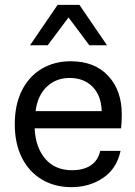

<svg xmlns="http://www.w3.org/2000/svg" viewBox="-20 -763 557 793"><path d="M349 -576 263 -691 177 -576H104L218 -743H308L422 -576ZM480 -233H123Q127 -153 167.5 -106.5Q208 -60 277 -60Q325 -60 355 -80Q385 -100 394 -140H478Q462 -66 405.5 -28Q349 10 275 10Q206 10 153 -21.5Q100 -53 70.5 -111.5Q41 -170 41 -250Q41 -330 70 -388.5Q99 -447 151.5 -478.5Q204 -510 272 -510Q371 -510 427 -449.5Q483 -389 483 -291Q483 -257 480 -233ZM400 -304Q398 -369 362 -405Q326 -441 268 -441Q211 -441 173 -404.5Q135 -368 127 -304Z"/></svg>

Font: CBA Beacon Sans
Style: Regular
Weight: 400
Designer: Wei Huang
Foundry: Wei Huang
Version: Version 1.002